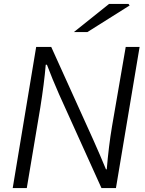

<svg xmlns="http://www.w3.org/2000/svg" viewBox="-20 -962 742 982"><path d="M165 -722H242L457 -247Q491 -171 522 -96H526Q536 -216 553 -316L623 -722H694L573 0H499L282 -480Q248 -557 220 -631H214Q206 -536 186 -411L117 0H45ZM538 -942H637L643 -934L427 -798H358Z"/></svg>

Font: Nebula Sans Book
Style: Regular
Weight: 400
Italic angle: -9°
Designer: Paul D. Hunt for Adobe (as Source Sans)
Foundry: Nebula Entertainment & Broadcasting LLC
Version: Version 1.010